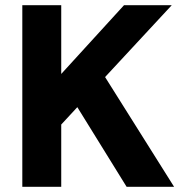

<svg xmlns="http://www.w3.org/2000/svg" viewBox="-20 -720 712 740"><path d="M66 0V-700H216V-435L458 -700H642L385 -423L651 0H468L278 -307L216 -240V0Z"/></svg>

Font: DM Sans 18pt Black
Style: Regular
Weight: 900
Designer: Colophon Foundry, Jonny Pinhorn
Foundry: Colophon Foundry
Version: Version 4.004;gftools[0.9.30]